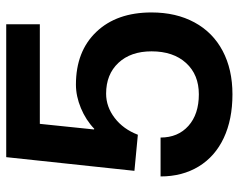

<svg xmlns="http://www.w3.org/2000/svg" viewBox="-95 -659 767 617"><g transform="rotate(-90 288.5 -350.5)"><path d="M30 -218H155Q155 -162 192.5 -128.5Q230 -95 294 -95Q357 -95 394.5 -136Q432 -177 432 -247Q432 -314 395 -353.5Q358 -393 296 -393Q254 -393 218 -365.5Q182 -338 164 -291L48 -302L92 -714H519V-606H199L181 -432L183 -431Q211 -458 249.5 -474Q288 -490 325 -490Q432 -490 494.5 -424.5Q557 -359 557 -247Q557 -168 525 -109Q493 -50 433.5 -18.5Q374 13 294 13Q213 13 153.5 -15Q94 -43 62 -95.5Q30 -148 30 -218Z"/></g></svg>

Font: Non Bureau Medium
Style: Regular
Weight: 500
Designer: Jona Saucedo
Foundry: Non Foundry
Version: Version 1.000; ttfautohint (v1.8.4)